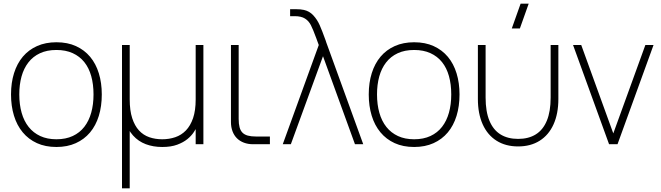

<svg xmlns="http://www.w3.org/2000/svg" viewBox="-20 -785 3597 1045"><path d="M287 15Q346.5 15 392.5 -5.8Q438.5 -26.5 470 -64Q501.5 -101.5 517.8 -154.2Q534 -207 534 -271Q534 -333.5 518 -385.8Q502 -438 470.8 -475.5Q439.5 -513 393.5 -534Q347.5 -555 287 -555Q228 -555 182 -534.5Q136 -514 104.5 -476.8Q73 -439.5 56.5 -387.2Q40 -335 40 -271Q40 -208 56 -155.5Q72 -103 103.5 -65Q135 -27 181 -6Q227 15 287 15ZM287 -27Q237 -27 199.2 -44.5Q161.5 -62 136 -94Q110.5 -126 97.8 -171Q85 -216 85 -271Q85 -324.5 97.2 -368.8Q109.5 -413 134.5 -445.2Q159.5 -477.5 197.5 -495.2Q235.5 -513 287 -513Q337.5 -513 375.5 -495.8Q413.5 -478.5 438.8 -447Q464 -415.5 476.5 -370.8Q489 -326 489 -271Q489 -216.5 476.5 -171.8Q464 -127 439 -94.8Q414 -62.5 376 -44.8Q338 -27 287 -27Z M686 -244Q686 -183.5 699.5 -142Q713 -100.5 736.5 -75Q760 -49.5 792.5 -38.2Q825 -27 863 -27Q900.5 -27 933.8 -38.2Q967 -49.5 991.8 -75Q1016.5 -100.5 1030.8 -142Q1045 -183.5 1045 -244L1055 -100.5Q1048 -86 1035 -66Q1022 -46 1000 -28Q978 -10 944.5 2.5Q911 15 863 15Q814 15 773.5 -0.2Q733 -15.5 704.2 -47.5Q675.5 -79.5 659.8 -128.2Q644 -177 644 -244V-540H686ZM1087 -540V0H1045V-540ZM644 -540H686V240H644Z M1449 -42H1373Q1346.5 -42 1328.5 -47Q1310.5 -52 1299.5 -63.2Q1288.5 -74.5 1283.8 -92.8Q1279 -111 1279 -138V-540H1237V-131V-120.5Q1237 -93 1245.5 -70.5Q1254 -48 1269.5 -32.5Q1285 -17 1307.5 -8.5Q1330 0 1357.5 0H1368H1449Z M1715 -540Q1711.5 -549.5 1708.2 -558.2Q1705 -567 1702 -575.5Q1684 -624.5 1672.2 -647.8Q1660.5 -671 1640 -684Q1619.5 -697 1584 -697H1559V-735H1589Q1616.5 -735 1634 -731Q1664 -724.5 1685.2 -701.5Q1706.5 -678.5 1720 -648Q1733.5 -617.5 1752.5 -564.5Q1754.5 -558.5 1756.5 -552.2Q1758.5 -546 1761 -540L1957 0H1912L1738 -479L1563 0H1519Z M2234 15Q2293.5 15 2339.5 -5.8Q2385.5 -26.5 2417 -64Q2448.5 -101.5 2464.8 -154.2Q2481 -207 2481 -271Q2481 -333.5 2465 -385.8Q2449 -438 2417.8 -475.5Q2386.5 -513 2340.5 -534Q2294.5 -555 2234 -555Q2175 -555 2129 -534.5Q2083 -514 2051.5 -476.8Q2020 -439.5 2003.5 -387.2Q1987 -335 1987 -271Q1987 -208 2003 -155.5Q2019 -103 2050.5 -65Q2082 -27 2128 -6Q2174 15 2234 15ZM2234 -27Q2184 -27 2146.2 -44.5Q2108.5 -62 2083 -94Q2057.5 -126 2044.8 -171Q2032 -216 2032 -271Q2032 -324.5 2044.2 -368.8Q2056.5 -413 2081.5 -445.2Q2106.5 -477.5 2144.5 -495.2Q2182.5 -513 2234 -513Q2284.5 -513 2322.5 -495.8Q2360.5 -478.5 2385.8 -447Q2411 -415.5 2423.5 -370.8Q2436 -326 2436 -271Q2436 -216.5 2423.5 -171.8Q2411 -127 2386 -94.8Q2361 -62.5 2323 -44.8Q2285 -27 2234 -27Z M2809.5 -630H2765.5L2813.5 -765H2857.5ZM2581 -246V-540H2623V-254Q2623 -178 2643.8 -128Q2664.5 -78 2704 -53.5Q2743.5 -29 2800 -29Q2856.5 -29 2896 -53.5Q2935.5 -78 2956.2 -128Q2977 -178 2977 -254V-540H3019V-246Q3019 -166.5 2992.8 -108.2Q2966.5 -50 2917.2 -19Q2868 12 2800 12Q2732 12 2682.8 -19Q2633.5 -50 2607.2 -108.2Q2581 -166.5 2581 -246Z M3295 0 3099 -540H3143.5L3318 -59L3492.5 -540H3537L3341 0Z"/></svg>

Font: Vela Sans GX ExtLt
Style: Regular
Weight: 200
Designer: Principal design: Mikhail Sharanda - project Manrope.
Design modification: Ravid Balaliev
Foundry: Mikhail Sharanda
Version: Version 1.001